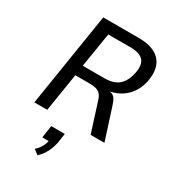

<svg xmlns="http://www.w3.org/2000/svg" viewBox="-231 -835 1137 1253"><g transform="rotate(30 338.0 -208.0)"><path d="M60 0 172 -705H440Q515 -705 562.5 -680Q610 -655 628 -606Q646 -557 631 -484Q620 -437 595.5 -401Q571 -365 535 -341.5Q499 -318 453 -308L456 -306L465 -304Q480 -299 491 -284Q502 -269 512 -237L588 0H484L414 -220Q406 -247 392.5 -261.5Q379 -276 360 -281.5Q341 -287 312 -287H203L157 0ZM214 -365H378Q446 -365 483.5 -397Q521 -429 535 -496Q549 -563 521 -594Q493 -625 424 -625H256ZM250 289 214 261Q239 239 252.5 213Q266 187 269 160L282 172H219L233 79H335L325 147Q317 189 299 224.5Q281 260 250 289Z"/></g></svg>

Font: Nunito Sans 7pt SemiCondensed Medium
Style: Italic
Weight: 500
Width: 4
Italic angle: -9°
Designer: Vernon Adams
Foundry: Vernon Adams
Version: Version 3.101;gftools[0.9.27]